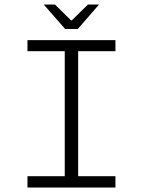

<svg xmlns="http://www.w3.org/2000/svg" viewBox="-20 -840 640 860"><path d="M272 -710 175.8 -819.8H226.1L297.9 -749H301.8L374 -819.8H423.8L328.1 -710ZM103 0V-50.8H270V-610.8H103V-660.2H497.1V-610.8H330.1V-50.8H497.1V0Z"/></svg>

Font: Office Code Pro Light
Style: Regular
Weight: 300
Designer: Nathan Rutzky & Paul D. Hunt
Foundry: Adobe Systems Incorporated
Version: Version 1.004;PS 001.004;hotconv 1.0.70;makeotf.lib2.5.58329